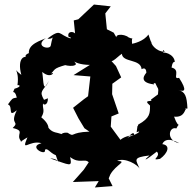

<svg xmlns="http://www.w3.org/2000/svg" viewBox="-20 -791 856 846"><path d="M481 -647 451 -662 444 -732 468 -763 394 -771 325 -706 305 -701 313 -622C328 -653 272 -662 282 -629C319 -619 243 -619 293 -621C235 -638 252 -668 189 -621C219 -614 215 -651 204 -592C203 -568 128 -586 182 -623C168 -614 94 -598 109 -547C132 -573 61 -543 110 -532C89 -553 54 -536 74 -461C25 -498 68 -492 57 -416C70 -417 73 -408 44 -400C30 -369 44 -404 54 -361C32 -358 34 -356 15 -331C40 -322 11 -270 54 -305C21 -239 69 -259 36 -227C96 -213 44 -200 75 -166C53 -159 123 -198 101 -186C71 -115 109 -176 163 -160C100 -145 186 -100 178 -131C189 -141 199 -118 226 -107C243 -49 251 -92 201 -93C289 -64 299 -51 289 -99C331 -67 352 -95 371 -76L349 -43L301 11L415 7L398 35L476 29L459 -5L466 -22C492 -68 544 -80 496 -82C529 -99 589 -65 596 -46C580 -86 560 -97 639 -106C606 -78 621 -83 671 -123C693 -101 637 -82 685 -91C720 -116 733 -152 694 -156C694 -136 691 -203 770 -160C709 -172 725 -236 757 -225C777 -266 771 -209 747 -277C796 -272 794 -314 800 -309C777 -331 789 -308 806 -313C803 -369 796 -386 765 -395C792 -385 807 -389 769 -448C736 -439 781 -485 733 -494C738 -477 734 -520 750 -518C749 -554 694 -568 692 -554C714 -524 686 -592 706 -563C665 -563 641 -603 648 -607C645 -604 645 -607 634 -639C613 -608 567 -599 562 -598C557 -640 578 -612 547 -626C526 -644 472 -643 501 -612ZM174 -351C151 -391 168 -387 196 -435C168 -378 173 -429 166 -474C212 -435 229 -492 195 -458C229 -486 206 -487 274 -506C237 -510 307 -490 315 -509C289 -552 286 -506 376 -505L304 -460L378 -454L368 -367L350 -354L302 -316L326 -269L352 -226L374 -211C284 -208 312 -184 278 -206C237 -212 223 -164 274 -165C257 -228 217 -184 187 -238C182 -200 217 -230 162 -274C181 -306 165 -312 170 -337C168 -327 192 -324 191 -358ZM645 -352C658 -339 605 -356 641 -326C641 -293 642 -271 589 -242C586 -223 588 -258 582 -208C601 -218 600 -205 548 -188C528 -166 571 -225 571 -196C498 -190 491 -145 518 -165L468 -233L471 -278L503 -291L474 -376L475 -422L514 -450L491 -500L455 -540C465 -498 492 -538 517 -554C520 -514 600 -533 604 -486C604 -486 624 -500 625 -471C622 -466 584 -428 659 -419C662 -417 650 -427 665 -424C676 -396 680 -408 676 -375Z"/></svg>

Font: Asimov Aggro
Style: Medium
Weight: 500
Designer: Google
Version: Version 2.000980; 2014